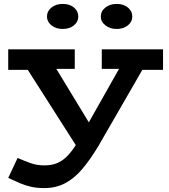

<svg xmlns="http://www.w3.org/2000/svg" viewBox="-20 -723 861 981"><path d="M206 238Q169 238 139.5 231.5Q110 225 82 213Q54 201 22 186L70 84Q102 98 135 110Q168 122 207 122Q245 122 274 109.5Q303 97 328 70Q353 43 378 1L635 -454H758L481 26Q440 94 399.5 141.5Q359 189 312 213.5Q265 238 206 238ZM395 62 78 -435H229L480 -22ZM22 -366V-471H362V-371H184L176 -366ZM500 -371V-471H813V-366H668L657 -371ZM576 -575Q542 -575 518.5 -593.5Q495 -612 495 -638Q495 -666 518.5 -684.5Q542 -703 576 -703Q611 -703 633.5 -684.5Q656 -666 656 -638Q656 -612 633.5 -593.5Q611 -575 576 -575ZM300 -575Q266 -575 243 -593.5Q220 -612 220 -638Q220 -666 243 -684.5Q266 -703 300 -703Q336 -703 358 -684.5Q380 -666 380 -638Q380 -612 358 -593.5Q336 -575 300 -575Z"/></svg>

Font: BioRhyme SemiExpanded
Style: Bold
Weight: 700
Width: 6
Designer: Aoife Mooney
Foundry: Aoife Mooney Type
Version: Version 1.600;gftools[0.9.33]